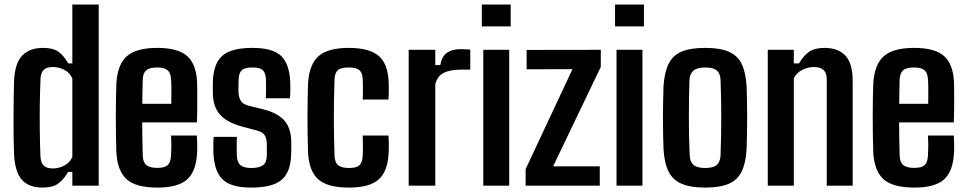

<svg xmlns="http://www.w3.org/2000/svg" viewBox="-20 -820 4269 848"><path d="M168 8.5Q107.5 8.5 76.8 -25.8Q46 -60 42 -139Q40.5 -172 40 -214.8Q39.5 -257.5 39.8 -302.5Q40 -347.5 40.5 -388.8Q41 -430 42 -461Q45.5 -541 78.2 -574.8Q111 -608.5 170 -608.5Q215 -608.5 238.5 -591.2Q262 -574 281.5 -540H299.5V-800H416V0H299.5V-60.5H280.5Q261.5 -26.5 236.8 -9Q212 8.5 168 8.5ZM213.5 -76Q240 -76 264.5 -89Q289 -102 299.5 -127V-473.5Q289 -498.5 264.5 -511.2Q240 -524 214 -524Q186 -524 173.2 -511.5Q160.5 -499 159 -473.5Q156.5 -417 155.8 -356.8Q155 -296.5 155.8 -238.2Q156.5 -180 158.5 -131Q160 -101.5 172.8 -88.8Q185.5 -76 213.5 -76Z M675.5 8.5Q580.5 8.5 539.8 -28Q499 -64.5 494 -145.5Q493 -175.5 492.2 -216.2Q491.5 -257 491.5 -301Q491.5 -345 492.2 -385Q493 -425 494 -453Q499.5 -537 541.5 -572.8Q583.5 -608.5 674 -608.5Q765.5 -608.5 806 -573Q846.5 -537.5 850.5 -457.5Q851 -445.5 851.2 -415.8Q851.5 -386 851.2 -349Q851 -312 849.5 -279.5H608Q608 -244.5 608.8 -208.2Q609.5 -172 610.5 -133Q611.5 -103 626.5 -90.8Q641.5 -78.5 675 -78.5Q707.5 -78.5 720.8 -90.8Q734 -103 735.5 -133.5Q736.5 -148.5 736.8 -170.8Q737 -193 735.5 -221.5H849.5Q850.5 -210 851 -186Q851.5 -162 850.5 -145.5Q846.5 -63 806.2 -27.2Q766 8.5 675.5 8.5ZM608.5 -361.5H736.5Q737 -384 737 -406.2Q737 -428.5 736.8 -445.5Q736.5 -462.5 735.5 -469.5Q734 -498.5 719.8 -510.2Q705.5 -522 674 -522Q639.5 -522 625.5 -509.2Q611.5 -496.5 610.5 -469.5Q610 -442 609.2 -415Q608.5 -388 608.5 -361.5Z M1089.5 8.5Q1000.5 8.5 963.2 -27.5Q926 -63.5 922.5 -145.5Q922 -166 922.2 -184.2Q922.5 -202.5 923.5 -215.5H1026.5Q1025 -186 1025.5 -166.8Q1026 -147.5 1026 -133Q1027.5 -102.5 1042.5 -90.2Q1057.5 -78 1089.5 -78Q1125.5 -78 1141.8 -90.5Q1158 -103 1158.5 -133.5Q1158.5 -147.5 1158.5 -153.5Q1158.5 -159.5 1158.5 -165.2Q1158.5 -171 1158.5 -183.5Q1158 -208.5 1149.2 -222.5Q1140.5 -236.5 1116.5 -243L1051 -260.5Q1007 -272.5 978.2 -291Q949.5 -309.5 935 -338.5Q920.5 -367.5 920 -411.5Q920 -424 920 -433.2Q920 -442.5 920 -452.5Q921 -536 960.2 -572.2Q999.5 -608.5 1095 -608.5Q1183.5 -608.5 1221 -573.5Q1258.5 -538.5 1262 -456.5Q1262.5 -446 1262.2 -422Q1262 -398 1260.5 -386H1154Q1155 -399 1155 -415Q1155 -431 1155 -445.8Q1155 -460.5 1154.5 -470Q1153 -498.5 1140.5 -510.2Q1128 -522 1095 -522Q1061.5 -522 1048.2 -510.2Q1035 -498.5 1034 -469.5Q1034 -464 1033.5 -453Q1033 -442 1033 -421.5Q1033.5 -393.5 1042 -377Q1050.5 -360.5 1078.5 -353L1137 -338.5Q1202.5 -323.5 1234.5 -289.2Q1266.5 -255 1266.5 -188.5Q1266.5 -176.5 1266.5 -166Q1266.5 -155.5 1266 -142.5Q1265 -62 1225 -26.8Q1185 8.5 1089.5 8.5Z M1582 -380.5Q1582.5 -393.5 1582.8 -409.8Q1583 -426 1582.8 -442Q1582.5 -458 1582 -470Q1581 -497.5 1567.8 -509.8Q1554.5 -522 1520 -522Q1486 -522 1472.2 -510Q1458.5 -498 1457.5 -469.5Q1456 -423.5 1455.2 -381.8Q1454.5 -340 1454.5 -300Q1454.5 -260 1455.2 -219Q1456 -178 1457.5 -133Q1458.5 -103 1473.2 -90.5Q1488 -78 1521.5 -78Q1555.5 -78 1568.2 -91.2Q1581 -104.5 1582 -133.5Q1583 -151.5 1583 -171.8Q1583 -192 1582 -221.5H1695.5Q1697 -209.5 1697.2 -186Q1697.5 -162.5 1696.5 -145.5Q1693 -63.5 1652.5 -27.5Q1612 8.5 1521.5 8.5Q1426.5 8.5 1385.8 -27.8Q1345 -64 1340.5 -145.5Q1339.5 -175 1338.8 -216Q1338 -257 1338 -301.2Q1338 -345.5 1338.8 -385.5Q1339.5 -425.5 1340.5 -453Q1346 -537 1387.8 -572.8Q1429.5 -608.5 1520 -608.5Q1611.5 -608.5 1652.5 -573.2Q1693.5 -538 1696.5 -457.5Q1697.5 -439 1697.2 -415.5Q1697 -392 1695.5 -380.5Z M1785 0V-600H1902.5V-532.5H1924.5Q1932 -572 1954.8 -587.5Q1977.5 -603 2015 -603Q2026.5 -603 2037.5 -602.2Q2048.5 -601.5 2057 -601V-512.5H2016.5Q1967.5 -512.5 1939.2 -498Q1911 -483.5 1902.5 -447V0Z M2108 -703.5V-800H2235.5V-703.5ZM2114.5 0V-600H2229V0Z M2301.5 0V-73L2508.5 -514.5L2306 -514V-599.5L2633.5 -600V-524.5L2423 -85.5H2629V0Z M2696.5 -703.5V-800H2824V-703.5ZM2703 0V-600H2817.5V0Z M3094.5 8.5Q3029.5 8.5 2990.2 -8.5Q2951 -25.5 2932.5 -63Q2914 -100.5 2910.5 -162Q2909.5 -187 2908.8 -222.2Q2908 -257.5 2908 -297Q2908 -336.5 2908.8 -373.5Q2909.5 -410.5 2910.5 -438.5Q2914.5 -500.5 2933 -538Q2951.5 -575.5 2990.5 -592Q3029.5 -608.5 3094.5 -608.5Q3161 -608.5 3199.8 -591.2Q3238.5 -574 3256.2 -536.5Q3274 -499 3277.5 -438.5Q3278.5 -412 3279.2 -376.2Q3280 -340.5 3280 -301.8Q3280 -263 3279.2 -226.5Q3278.5 -190 3277.5 -162Q3274 -100.5 3256 -63Q3238 -25.5 3199.2 -8.5Q3160.5 8.5 3094.5 8.5ZM3094.5 -78Q3131.5 -78 3146.5 -92.2Q3161.5 -106.5 3162.5 -134.5Q3164 -179.5 3164.8 -220.8Q3165.5 -262 3165.5 -301.8Q3165.5 -341.5 3164.8 -382Q3164 -422.5 3162.5 -466Q3161.5 -495 3146.2 -508.5Q3131 -522 3094.5 -522Q3058.5 -522 3042.2 -507.5Q3026 -493 3025 -465Q3024 -430 3023.2 -390Q3022.5 -350 3022.5 -307.5Q3022.5 -265 3023.2 -221.8Q3024 -178.5 3026 -135.5Q3027 -106 3042.8 -92Q3058.5 -78 3094.5 -78Z M3371 0V-600H3486V-540H3509Q3528.5 -573.5 3553 -591Q3577.5 -608.5 3621 -608.5Q3682.5 -608.5 3714.2 -574Q3746 -539.5 3746 -461V0H3631.5V-470.5Q3631 -498.5 3617 -511.2Q3603 -524 3574 -524Q3548 -524 3522 -510.5Q3496 -497 3486 -473.5V0Z M4018.5 8.5Q3923.5 8.5 3882.8 -28Q3842 -64.5 3837 -145.5Q3836 -175.5 3835.2 -216.2Q3834.5 -257 3834.5 -301Q3834.5 -345 3835.2 -385Q3836 -425 3837 -453Q3842.5 -537 3884.5 -572.8Q3926.5 -608.5 4017 -608.5Q4108.5 -608.5 4149 -573Q4189.5 -537.5 4193.5 -457.5Q4194 -445.5 4194.2 -415.8Q4194.5 -386 4194.2 -349Q4194 -312 4192.5 -279.5H3951Q3951 -244.5 3951.8 -208.2Q3952.5 -172 3953.5 -133Q3954.5 -103 3969.5 -90.8Q3984.5 -78.5 4018 -78.5Q4050.5 -78.5 4063.8 -90.8Q4077 -103 4078.5 -133.5Q4079.5 -148.5 4079.8 -170.8Q4080 -193 4078.5 -221.5H4192.5Q4193.5 -210 4194 -186Q4194.5 -162 4193.5 -145.5Q4189.5 -63 4149.2 -27.2Q4109 8.5 4018.5 8.5ZM3951.5 -361.5H4079.5Q4080 -384 4080 -406.2Q4080 -428.5 4079.8 -445.5Q4079.5 -462.5 4078.5 -469.5Q4077 -498.5 4062.8 -510.2Q4048.5 -522 4017 -522Q3982.5 -522 3968.5 -509.2Q3954.5 -496.5 3953.5 -469.5Q3953 -442 3952.2 -415Q3951.5 -388 3951.5 -361.5Z"/></svg>

Font: Big Shoulders Text Thin
Style: Bold
Weight: 700
Version: Version 2.002